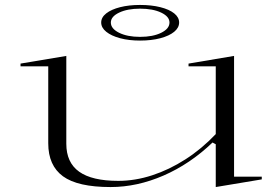

<svg xmlns="http://www.w3.org/2000/svg" viewBox="-20 -741 1123 776"><path d="M427 15Q294 15 234.5 -28.5Q175 -72 175 -162V-473H63V-484L248 -515V-160Q248 -84 300 -47Q352 -10 458 -10Q526 -10 595 -32.5Q664 -55 729.5 -97Q795 -139 852 -199V-473H742V-484L926 -515V-27H1038V-16L852 15V-158L839 -165Q748 -78 641 -31.5Q534 15 427 15ZM546 -721Q592 -721 628 -712Q664 -703 684 -687Q704 -671 704 -650Q704 -629 684 -612.5Q664 -596 628 -586.5Q592 -577 546 -577Q501 -577 465.5 -586.5Q430 -596 409.5 -612.5Q389 -629 389 -650Q389 -671 409.5 -687Q430 -703 465.5 -712Q501 -721 546 -721ZM546 -706Q495 -706 461.5 -690Q428 -674 428 -650Q428 -625 461.5 -608.5Q495 -592 546 -592Q598 -592 631.5 -608.5Q665 -625 665 -650Q665 -674 631.5 -690Q598 -706 546 -706Z"/></svg>

Font: Kalnia Expanded ExtraLight
Style: Regular
Weight: 250
Width: 7
Designer: Frida Medrano
Foundry: Frida Medrano
Version: Version 1.105